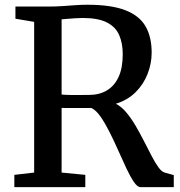

<svg xmlns="http://www.w3.org/2000/svg" viewBox="-20 -770 740 790"><path d="M39 0V-50.5L120.5 -60V-680L43.5 -693V-743H175.5Q210 -743 238.5 -745Q267 -747 291.5 -748.8Q316 -750.5 339.5 -750.5Q437.5 -750.5 495.5 -728Q553.5 -705.5 578.8 -661.8Q604 -618 604 -553.5Q604 -508.5 587.2 -465.8Q570.5 -423 537.8 -390.5Q505 -358 456.5 -343Q479 -332 499.2 -308Q519.5 -284 537.8 -252.8Q556 -221.5 572.5 -189.2Q589 -157 603.8 -128.5Q618.5 -100 632 -81.5Q645.5 -63 657.5 -60L695 -49.5V0H558Q545.5 0 531 -21.2Q516.5 -42.5 500.2 -76.8Q484 -111 466.8 -150.2Q449.5 -189.5 431 -226.2Q412.5 -263 393.8 -290Q375 -317 356 -325.5Q345 -325.5 327.5 -325.5Q310 -325.5 291.2 -325.5Q272.5 -325.5 256.8 -325.5Q241 -325.5 233.5 -326V-60L331 -50.5V0ZM347.5 -379.5Q388.5 -379.5 419.5 -397.8Q450.5 -416 467.8 -453Q485 -490 485 -547Q485 -592.5 470.2 -626Q455.5 -659.5 419.5 -677.8Q383.5 -696 320.5 -696Q306.5 -696 291.5 -695Q276.5 -694 261.8 -692.8Q247 -691.5 233.5 -690.5V-381Q247.5 -379.5 270.5 -379.2Q293.5 -379 315.2 -379.2Q337 -379.5 347.5 -379.5Z"/></svg>

Font: Merriweather 20pt Medium
Style: Regular
Weight: 500
Version: Version 2.100